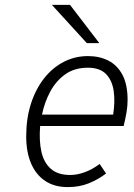

<svg xmlns="http://www.w3.org/2000/svg" viewBox="-20 -752 546 784"><path d="M257 12Q202.5 12 164.8 -13Q127 -38 107 -84.5Q87 -131 87 -195Q87 -268 106.2 -328Q125.5 -388 159.8 -431.8Q194 -475.5 240 -499.2Q286 -523 339.5 -523Q386 -523 422.5 -504.5Q459 -486 480 -446.5Q501 -407 501 -343.5Q501 -319.5 496.8 -294.2Q492.5 -269 485 -237.5H144Q139 -177.5 149 -132.8Q159 -88 187.5 -62.8Q216 -37.5 266.5 -37.5Q295 -37.5 326 -48.8Q357 -60 387 -82.5L413 -43.5Q381 -19 342.5 -3.5Q304 12 257 12ZM151.5 -284H442Q450.5 -337 444.2 -380.5Q438 -424 412.8 -449.8Q387.5 -475.5 338.5 -475.5Q284 -475.5 246 -448.2Q208 -421 184.8 -377.2Q161.5 -333.5 151.5 -284ZM334.5 -576 192 -732H266L385.5 -576Z"/></svg>

Font: Overpass ExtraLight
Style: Italic
Weight: 250
Italic angle: -10°
Designer: Delve Withrington, Dave Bailey, Thomas Jockin
Foundry: Delve Fonts LLC
Version: Version 4.000